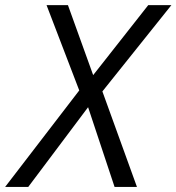

<svg xmlns="http://www.w3.org/2000/svg" viewBox="-71 -734 693 754"><path d="M466.8 0H378.9L274.9 -313L40 0H-50.8L240.2 -378.9L111.8 -713.9H195.8L294.9 -439L511.2 -713.9H602.1L331.1 -375Z"/></svg>

Font: OpenSans-Italic
Style: Italic
Weight: 400
Italic angle: -12°
Foundry: Ascender Corporation
Version: Version 1.10